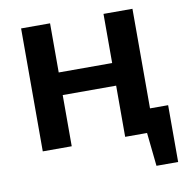

<svg xmlns="http://www.w3.org/2000/svg" viewBox="-90 -746 996 1012"><g transform="rotate(-10 408.5 -239.5)"><path d="M637 0V-125H782L711 0ZM666 179 634 -125H782V179ZM530 0V-658H685V0ZM89 0V-658H244V0ZM134 -274V-395H624V-274Z"/></g></svg>

Font: Ysabeau Infant ExtraBold
Style: Regular
Weight: 800
Designer: Christian Thalmann (Catharsis Fonts)
Version: Version 2.001;gftools[0.9.30]; featfreeze: ss01,ss02,lnum